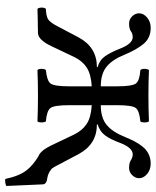

<svg xmlns="http://www.w3.org/2000/svg" viewBox="50 -528 605 746"><g transform="rotate(90 353.0 -155.5)"><path d="M670.9 -36.6Q696.3 -33.7 696.8 -19L703.1 123Q690.9 128.9 675.8 127Q664.1 71.3 641.1 43Q622.6 19.5 587.4 -2Q565.9 -9.8 545.9 -50.8L502.9 -141.1Q487.8 -171.9 462.4 -189Q437 -206.1 389.2 -209V-122.1Q389.2 -63 400.1 -48.6Q411.1 -34.2 452.1 -30.8Q456.1 -25.9 456.1 -13.9Q456.1 -2 452.1 2Q408.2 0 353 0Q298.8 0 252.9 2Q248 -2 248 -13.9Q248 -25.9 252.9 -30.8Q293.9 -34.7 304.9 -48.8Q315.9 -63 315.9 -122.1V-209Q268.1 -206.1 242.4 -189Q216.8 -171.9 202.1 -141.1L159.2 -50.8Q135.3 -1 108.9 0Q34.7 1 15.1 2Q10.3 -2 10 -13.9Q9.8 -25.9 15.1 -30.8Q43.9 -31.7 55.9 -39.8Q67.9 -47.9 81.1 -73.2L126 -158.2Q164.1 -229 241.2 -229V-231.9Q214.4 -238.8 199.2 -260.5Q184.1 -282.2 169.9 -317.9Q150.9 -367.7 125 -368.2Q111.8 -368.2 101.8 -361.1Q91.8 -354 71.8 -354Q55.7 -354 43.9 -366Q32.2 -377.9 32.2 -393.1Q32.2 -410.2 48.6 -424.1Q64.9 -438 88.9 -438Q127.9 -438 150.9 -410.4Q173.8 -382.8 192.9 -336.9Q210.9 -291 238.5 -267.6Q266.1 -244.1 315.9 -244.1V-307.1Q315.9 -366.2 304.9 -380.6Q293.9 -395 252.9 -397.9Q248 -401.9 248 -413.8Q248 -425.8 252.9 -431.2Q298.8 -429.2 352.1 -429.2Q403.8 -429.2 452.1 -431.2Q456.1 -426.3 456.1 -414.1Q456.1 -401.9 452.1 -397.9Q411.1 -394 400.1 -380.1Q389.2 -366.2 389.2 -307.1V-244.1Q439 -244.1 466.6 -267.6Q494.1 -291 512.2 -336.9Q521 -357.9 528.6 -373Q536.1 -388.2 548.6 -404.5Q561 -420.9 578.1 -429.4Q595.2 -438 616.2 -438Q640.1 -438 656.5 -424.1Q672.9 -410.2 672.9 -393.1Q672.9 -377.9 660.9 -366Q648.9 -354 632.8 -354Q613.8 -354 602.8 -361.1Q591.8 -368.2 580.1 -368.2Q554.2 -368.2 535.2 -317.9Q522 -281.7 506.6 -261Q491.2 -240.2 463.9 -231.9V-229Q541 -229 579.1 -158.2L624 -73.2Q630.4 -61 635.7 -53.7Q653.3 -39.1 670.9 -36.6Z"/></g></svg>

Font: Linux Libertine
Style: Regular
Weight: 400
Designer: Philipp H. Poll
Foundry: Philipp H. Poll
Version: Version 5.3.0 ; ttfautohint (v0.9)